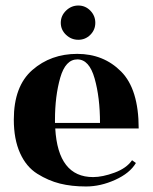

<svg xmlns="http://www.w3.org/2000/svg" viewBox="-20 -665 555 695"><path d="M482 -200H180Q190 -24 317 -24Q351 -24 394.5 -40Q438 -56 458 -85L472 -75Q450 -38 397 -14Q344 10 291.5 10Q239 10 197 -0.5Q155 -11 115 -36Q75 -61 52.5 -111Q30 -161 30 -232Q30 -353 97 -411.5Q164 -470 259.5 -470Q355 -470 418.5 -406Q482 -342 482 -200ZM179 -220H342Q342 -312 322.5 -381Q303 -450 260 -450Q217 -450 198 -383.5Q179 -317 179 -231ZM325 -582.5Q325 -557 307 -539Q289 -521 263.5 -521Q238 -521 219 -539Q200 -557 200 -582.5Q200 -608 219 -626.5Q238 -645 263.5 -645Q289 -645 307 -626.5Q325 -608 325 -582.5Z"/></svg>

Font: Rozha One
Style: Regular
Weight: 400
Designer: Tim Donaldson, Indian Type Foundry
Foundry: Indian Type Foundry
Version: Version 1.301;PS 1.0;hotconv 1.0.78;makeotf.lib2.5.61930; tt